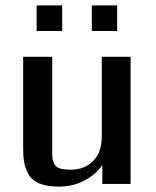

<svg xmlns="http://www.w3.org/2000/svg" viewBox="-20 -683 579 713"><path d="M321 -568V-663H415V-568ZM116 -568V-663H211V-568ZM66 -133V-472H174V-124Q174 -103 175 -93.5Q176 -84 182.5 -72.5Q189 -61 204 -57Q219 -53 245 -53Q293 -53 325.5 -85Q358 -117 358 -176V-472H465V0H360V-70Q336 -35 293.5 -12.5Q251 10 199 10Q155 10 126.5 -1.5Q98 -13 85.5 -36.5Q73 -60 69.5 -81Q66 -102 66 -133Z"/></svg>

Font: Coval
Style: Medium
Weight: 500
Foundry: Context Ltd
Version: Version 001.000